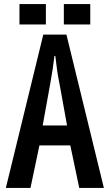

<svg xmlns="http://www.w3.org/2000/svg" viewBox="-20 -899 540 944"><path d="M75.7 -878.9H205.6V-778.8H75.7ZM293.9 -878.9H423.8V-778.8H293.9ZM192.9 -729H306.6L490.7 24.9H369.6L325.7 -184.1H173.8L129.9 24.9H8.8ZM309.6 -282.2 272.9 -485.4Q272.5 -486.8 271 -494.6Q259.8 -550.8 252 -624H247.6Q240.7 -561.5 226.6 -485.4L189.9 -282.2Z"/></svg>

Font: BIZ UDGothic
Style: Bold
Weight: 700
Monospace: yes
Designer: TypeBank Co., Ltd.
Foundry: Morisawa Inc.
Version: Version 1.05